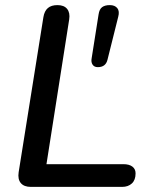

<svg xmlns="http://www.w3.org/2000/svg" viewBox="-20 -732 592 752"><path d="M101 0Q74 0 61.5 -15Q49 -30 53 -57L150 -665Q154 -689 167.5 -700.5Q181 -712 205 -712Q231 -712 243 -697Q255 -682 251 -656L162 -89H463Q486 -89 498.5 -79.5Q511 -70 511 -53Q511 -27 496.5 -13.5Q482 0 458 0ZM363 -469Q349 -469 342.5 -479Q336 -489 339 -504L366 -675Q369 -696 380 -704Q391 -712 410 -712Q430 -712 439.5 -700Q449 -688 443 -666L401 -498Q394 -469 363 -469Z"/></svg>

Font: Nunito ExtraLight SemiBold
Style: Italic
Weight: 600
Italic angle: -9°
Version: Version 3.602